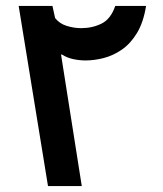

<svg xmlns="http://www.w3.org/2000/svg" viewBox="-20 -628 550 648"><path d="M43 -608H157L166 -567Q181 -548 205.5 -540.5Q230 -533 254 -533Q292 -533 323 -548.5Q354 -564 369 -608H473Q464 -552 442 -516Q420 -480 390.5 -460Q361 -440 329.5 -432Q298 -424 269 -424Q248 -424 227 -428.5Q206 -433 189 -444H186L256 0H142Z"/></svg>

Font: Noto Sans Syriac Eastern SemiBold
Style: Regular
Weight: 600
Designer: Patrick Giasson and the Monotype Design Team
Foundry: Monotype Imaging Inc.
Version: Version 3.001